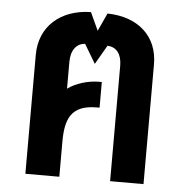

<svg xmlns="http://www.w3.org/2000/svg" viewBox="-47 -647 662 693"><g transform="rotate(5 284.0 -301.0)"><path d="M70 -431V0H193V-127C193 -208 212 -261 306 -261H316V-354H306C266 -354 221 -340 193 -319V-416C193 -459 213 -484 244 -486L285 -417L325 -486C358 -485 377 -460 377 -418V0H498V-434C498 -536 426 -600 315 -602L285 -537L255 -602C145 -600 70 -534 70 -431Z"/></g></svg>

Font: Vanilla Cream
Style: Bold
Weight: 700
Designer: Jeremy Tribby, Jinavaṁso
Foundry: Tribby Type
Version: Version 1.422;Glyphs 3.1.2 (3151)